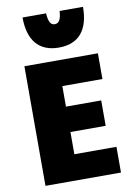

<svg xmlns="http://www.w3.org/2000/svg" viewBox="-106 -1053 785 1132"><g transform="rotate(-10 287.0 -487.5)"><path d="M292 -776C170 -776 111 -855 111 -988H252C255 -938 267 -916 292 -916C317 -916 330 -938 333 -988H473C473 -854 415 -776 292 -776ZM524 13H72V-703H512V-549H272V-426H483V-274H272V-141H524Z"/></g></svg>

Font: Repo Black
Style: Regular
Weight: 900
Designer: Stefan Peev
Foundry: Context Ltd
Version: Version 1.502